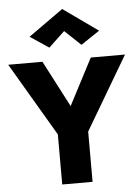

<svg xmlns="http://www.w3.org/2000/svg" viewBox="-64 -1036 789 1084"><g transform="rotate(-5 330.0 -493.5)"><path d="M467 -700 330 -437 193 -700H-1L244 -284V0H416V-285L661 -700ZM330 -862 421 -776 527 -847 330 -987 133 -847 239 -776Z"/></g></svg>

Font: Glinicke Jost Bold
Style: Bold
Weight: 700
Version: Version 3.710